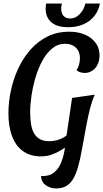

<svg xmlns="http://www.w3.org/2000/svg" viewBox="-20 -858 581 1078"><path d="M210.7 20Q150.2 20 109.4 -9.1Q68.7 -38.2 48 -92.4Q27.3 -146.7 27.3 -221.3Q27.3 -284.7 41.2 -349.7Q55 -414.7 82.6 -473.8Q110.2 -532.8 151.2 -579.4Q192.2 -626 246.6 -653Q301 -680 369.3 -680Q405.3 -680 436.2 -670.9Q467 -661.8 490.1 -644.3Q513.2 -626.8 526 -602.6Q538.8 -578.3 538.8 -547.8Q538.8 -517.2 527.4 -494.8Q516 -472.3 497 -460.3Q478 -448.3 454.8 -448.3Q444.8 -448.3 431.1 -452.3Q417.3 -456.3 409.7 -465Q418.3 -477 423.5 -494.2Q428.7 -511.5 428.7 -531.8Q428.7 -556.7 418.5 -574.5Q408.3 -592.3 389.7 -602.2Q371 -612.2 344.8 -612.2Q304.5 -612.2 272.6 -585.8Q240.7 -559.3 217.4 -516.4Q194.2 -473.5 179.2 -422.4Q164.3 -371.3 156.8 -320.8Q149.3 -270.2 149.3 -229.7Q149.3 -192.3 154.2 -161.8Q159 -131.2 171.1 -109.8Q183.2 -88.3 203.8 -76.8Q224.5 -65.3 257.2 -65.3Q277.5 -65.3 297.8 -70.4Q318.2 -75.5 335.4 -85Q352.7 -94.5 361.8 -105.8L362.3 -42.2Q347.7 -30.2 324.2 -15.7Q300.8 -1.2 272.3 9.4Q243.8 20 210.7 20ZM294.7 200Q263.8 200 237.8 182.4Q211.8 164.8 210.2 129.7Q213.2 130 216.2 130.2Q219.3 130.3 221.3 130.3Q261 130.3 285.4 109.2Q309.8 88 323.3 54.5Q336.8 21 343 -18.2Q349.2 -57.3 353.3 -94.8L384.7 -308.3L511.8 -326.3Q497 -292.5 486.2 -251.2Q475.3 -209.8 464.9 -154Q454.5 -98.2 440 -19Q430 38.8 417.8 80.6Q405.5 122.3 389.4 148.7Q373.3 175 350.3 187.5Q327.3 200 294.7 200ZM363.3 -705.3Q299.3 -705.3 267.8 -733.4Q236.3 -761.5 236.3 -809.8Q236.3 -823.3 239.3 -838.3H327.5Q324.8 -828.3 324.2 -821.7Q323.5 -815 323.5 -809.2Q323.5 -792.5 329.1 -780.3Q334.7 -768.2 345.9 -761.2Q357.2 -754.3 373.3 -754.3Q396.7 -754.3 414.4 -767.4Q432.2 -780.5 443.8 -800Q455.5 -819.5 458.8 -838.3H541Q533.8 -798.3 509.9 -768.2Q486 -738.2 448.8 -721.8Q411.7 -705.3 363.3 -705.3Z"/></svg>

Font: Sansita Swashed Light
Style: Regular
Weight: 300
Designer: Pablo Cosgaya
Foundry: Omnibus-Type
Version: Version 1.003